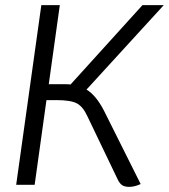

<svg xmlns="http://www.w3.org/2000/svg" viewBox="-20 -720 658 748"><path d="M385 -289 528 -3Q504 8 484 8Q466 8 456 1.5Q446 -5 438 -22L320 -268Q303 -305 279 -317.5Q255 -330 200 -330H161L115 0H43L141 -700H213L170 -392H229Q247 -392 255 -391L535 -700H618L317 -371Q354 -349 385 -289Z"/></svg>

Font: Krub
Style: Italic
Weight: 400
Italic angle: -8°
Designer: Ekaluck Peanpanawate
Foundry: Cadson Demak Co.,Ltd.
Version: Version 1.000; ttfautohint (v1.6)